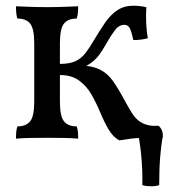

<svg xmlns="http://www.w3.org/2000/svg" viewBox="-20 -483 591 673"><path d="M398 9Q376 -3 360.5 -29.5Q345 -56 331.5 -88.5Q318 -121 301 -151Q284 -181 257.5 -200.5Q231 -220 190 -220V-259Q225 -259 245.5 -269Q266 -279 280 -297.5Q294 -316 308 -340Q329 -375 348 -403Q367 -431 391 -447Q415 -463 448 -463Q458 -463 471 -461.5Q484 -460 493 -458Q492 -442 492 -423.5Q492 -405 493.5 -386Q495 -367 498 -349Q488 -346 472.5 -344Q457 -342 447 -343Q440 -377 433.5 -386.5Q427 -396 416 -396Q397 -396 383 -377.5Q369 -359 352 -329Q340 -308 329 -292.5Q318 -277 302.5 -265Q287 -253 260 -241L251 -255Q302 -253 329.5 -239.5Q357 -226 376 -199Q395 -172 418 -129Q432 -103 444 -84.5Q456 -66 472 -55.5Q488 -45 513 -42Q513 -29 512 -18.5Q511 -8 507 0Q488 0 472 0.5Q456 1 439 3Q422 5 398 9ZM36 3Q36 -11 37 -21Q38 -31 41 -40Q71 -40 85.5 -57.5Q100 -75 100 -127V-331Q100 -383 85.5 -400.5Q71 -418 41 -418Q38 -427 37 -437.5Q36 -448 36 -461Q58 -460 86 -459Q114 -458 145 -458Q176 -458 204 -459Q232 -460 254 -461Q254 -448 253 -437.5Q252 -427 249 -418Q219 -418 204.5 -400.5Q190 -383 190 -331V-127Q190 -75 204.5 -57.5Q219 -40 249 -40Q252 -31 253 -21Q254 -11 254 3Q232 1 204 0.5Q176 0 145 0Q114 0 86 0.5Q58 1 36 3ZM479 166Q480 113 475 61.5Q470 10 461 -28L476 -42H536Q551 -29 551 -6Q545 23 541.5 66.5Q538 110 538 166Q525 170 509 170Q493 170 479 166Z"/></svg>

Font: Vollkorn
Style: Regular
Weight: 400
Designer: Friedrich Althausen
Foundry: Friedrich Althausen
Version: Version 5.001